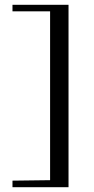

<svg xmlns="http://www.w3.org/2000/svg" viewBox="-20 -650 394 803"><path d="M32.2 132.8H266.6V-629.9H32.2V-602.5H189.5V103.5L32.2 105.5Z"/></svg>

Font: Abhaya Libre
Style: Regular
Weight: 400
Designer: Pushpananda Ekanayake, Sol Matas, Pathum Egodawatta
Foundry: Mooniak
Version: Version 1.050 ; ttfautohint (v1.6)